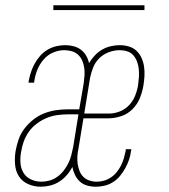

<svg xmlns="http://www.w3.org/2000/svg" viewBox="-20 -699 640 727"><path d="M134 8Q109 8 86.5 -2Q64 -12 51.5 -31.5Q39 -51 37 -76.5Q35 -102 39 -127Q43 -149 50.5 -171Q58 -193 72.5 -212Q87 -231 106 -246Q125 -261 146.5 -269.5Q168 -278 190.5 -281.5Q213 -285 235 -285H280L297 -384Q299 -399 300 -413.5Q301 -428 299 -442Q297 -456 291.5 -469Q286 -482 276 -491.5Q266 -501 252 -505Q238 -509 223 -509Q202 -509 181 -500Q160 -491 145 -473.5Q130 -456 121.5 -435Q113 -414 110 -392Q110 -391 109.5 -389.5Q109 -388 109 -386H88Q88 -388 88.5 -390Q89 -392 89 -394Q92 -410 97.5 -426.5Q103 -443 111.5 -458.5Q120 -474 132.5 -488Q145 -502 160.5 -511Q176 -520 193 -524Q210 -528 227 -528Q243 -528 258.5 -524Q274 -520 286 -511Q298 -502 306 -488.5Q314 -475 317 -460Q326 -475 338.5 -488.5Q351 -502 366.5 -511Q382 -520 399.5 -524Q417 -528 433 -528Q451 -528 468 -523Q485 -518 497 -506.5Q509 -495 516 -479.5Q523 -464 525.5 -446.5Q528 -429 527 -411Q526 -393 523 -375Q519 -351 509.5 -327.5Q500 -304 481.5 -285.5Q463 -267 438.5 -259Q414 -251 390 -251H296L277 -136Q274 -122 273 -107.5Q272 -93 274 -79Q276 -65 281 -52Q286 -39 295.5 -29.5Q305 -20 318.5 -15.5Q332 -11 346 -11Q360 -11 374 -15Q388 -19 400.5 -27.5Q413 -36 422.5 -48Q432 -60 438.5 -73Q445 -86 449 -100Q453 -114 456 -128Q456 -129 456 -131Q456 -133 457 -134H477Q477 -132 477 -130Q477 -128 476 -127Q474 -110 468.5 -94Q463 -78 454.5 -62.5Q446 -47 434.5 -33Q423 -19 408 -9.5Q393 0 376 4Q359 8 343 8Q326 8 310 3.5Q294 -1 282.5 -11.5Q271 -22 264 -36.5Q257 -51 254 -67Q246 -51 233 -36Q220 -21 204 -11Q188 -1 170 3.5Q152 8 134 8ZM299 -269H393Q413 -269 433.5 -277Q454 -285 469 -301Q484 -317 492 -337.5Q500 -358 503 -378Q505 -393 506 -408Q507 -423 505.5 -437.5Q504 -452 499 -465.5Q494 -479 485 -489.5Q476 -500 462 -504.5Q448 -509 433 -509Q413 -509 392.5 -501.5Q372 -494 356.5 -479Q341 -464 333 -444Q325 -424 321 -404ZM137 -11Q152 -11 168 -15.5Q184 -20 197.5 -30Q211 -40 221.5 -53.5Q232 -67 239 -81.5Q246 -96 250 -111.5Q254 -127 257 -142L277 -266H235Q216 -266 195.5 -263Q175 -260 156 -252Q137 -244 119.5 -231Q102 -218 89.5 -200.5Q77 -183 70 -163.5Q63 -144 60 -124Q56 -103 57.5 -82Q59 -61 69 -44.5Q79 -28 97.5 -19.5Q116 -11 137 -11ZM527 -661H182V-679H527Z"/></svg>

Font: Iosevka SS04 Thin Extended
Style: Italic
Weight: 100
Width: 7
Italic angle: -9°
Monospace: yes
Designer: Belleve Invis
Foundry: Belleve Invis
Version: Version 19.0.0; ttfautohint (v1.8.4)